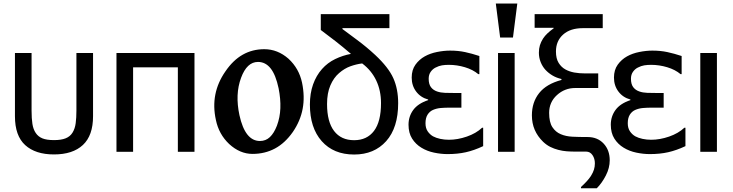

<svg xmlns="http://www.w3.org/2000/svg" viewBox="-20 -838 4046 1060"><path d="M493.7 -196.3Q493.7 -89.8 437.7 -37.6Q381.8 14.6 277.8 14.6Q175.8 14.6 119.1 -36.9Q62.5 -88.4 62.5 -196.3V-545.4H154.3V-227.5Q154.3 -184.1 158.9 -154.1Q163.6 -124 177.2 -104Q190.9 -83.5 214.4 -74Q237.8 -64.5 278.3 -64.5Q317.4 -64.5 342 -74.2Q366.7 -84 379.9 -105Q394 -127.4 397.9 -158Q401.9 -188.5 401.9 -227.5V-545.4H493.7Z M1053.7 0H961.9V-466.3H714.8V0H623V-545.4H1053.7Z M1374 11.7Q1304.7 11.7 1245.1 -43Q1188 -97.2 1171.9 -175.8Q1139.6 -321.8 1224.1 -443.4Q1266.6 -505.9 1320.1 -536.1Q1373.5 -566.4 1439 -566.4Q1512.7 -566.4 1572.8 -513.7Q1630.9 -460 1647.5 -381.8Q1663.6 -304.7 1650.9 -237.3Q1638.2 -169.9 1596.7 -109.4Q1553.7 -47.9 1498 -18.1Q1442.4 11.7 1374 11.7ZM1415 -59.6Q1447.3 -59.6 1470 -81.1Q1492.7 -102.5 1508.8 -144Q1525.9 -189.5 1527.8 -240.5Q1529.8 -291.5 1518.1 -350.6Q1502.4 -424.8 1474.1 -460.4Q1445.8 -496.1 1404.3 -496.1Q1343.3 -496.1 1311 -408.7Q1293.9 -362.8 1291.7 -311.3Q1289.6 -259.8 1301.8 -202.6Q1333 -59.6 1415 -59.6Z M2178.2 -268.6Q2178.2 -132.8 2112.1 -58.8Q2045.9 15.1 1935.1 15.1Q1821.8 15.1 1756.3 -58.6Q1690.9 -132.3 1690.9 -260.7Q1690.9 -322.8 1708.5 -372.1Q1726.1 -421.4 1757.8 -457Q1788.6 -491.7 1830.6 -512Q1872.6 -532.2 1917.5 -540.5Q1872.1 -579.6 1832.3 -610.6Q1792.5 -641.6 1751 -672.4V-759.8H2129.9V-682.6H1870.6V-677.7Q1900.4 -655.3 1951.9 -617.2Q2003.4 -579.1 2051.8 -534.2Q2125 -465.8 2151.6 -406Q2178.2 -346.2 2178.2 -268.6ZM2083.5 -268.6Q2083.5 -337.9 2057.1 -393.6Q2030.8 -449.2 1979.5 -487.8Q1947.8 -483.9 1914.8 -472.2Q1881.8 -460.4 1852.1 -434.6Q1822.3 -409.2 1804 -366.7Q1785.6 -324.2 1785.6 -263.7Q1785.6 -165.5 1824.5 -114.7Q1863.3 -64 1935.1 -64Q2005.9 -64 2044.7 -115.2Q2083.5 -166.5 2083.5 -268.6Z M2647.5 -31.2Q2597.7 -7.8 2552.2 2.4Q2506.8 12.7 2450.7 12.7Q2414.6 12.7 2376.2 4.6Q2337.9 -3.4 2306.6 -22.5Q2274.9 -41.5 2255.1 -72.8Q2235.4 -104 2235.4 -149.4Q2235.4 -195.3 2261.5 -231Q2287.6 -266.6 2343.8 -285.2V-288.6Q2302.2 -299.8 2277.6 -332.5Q2252.9 -365.2 2252.9 -409.7Q2252.9 -452.1 2273.7 -481Q2294.4 -509.8 2325.2 -526.9Q2355 -543.5 2392.8 -551Q2430.7 -558.6 2464.8 -558.6Q2509.8 -558.6 2547.4 -550.5Q2585 -542.5 2626.5 -528.8V-428.7H2620.6Q2590.8 -453.6 2546.9 -466.8Q2502.9 -480 2458 -480Q2437.5 -480 2420.4 -477.3Q2403.3 -474.6 2384.3 -464.8Q2368.7 -457 2357.7 -441.4Q2346.7 -425.8 2346.7 -403.3Q2346.7 -373.5 2359.1 -356.9Q2371.6 -340.3 2393.1 -333Q2412.6 -326.2 2437 -325.4Q2461.4 -324.7 2483.9 -324.7H2527.3V-243.7H2462.9Q2435.5 -243.7 2412.8 -241.7Q2390.1 -239.7 2370.1 -231Q2351.6 -222.7 2340.3 -204.6Q2329.1 -186.5 2329.1 -157.7Q2329.1 -130.4 2341.3 -112.8Q2353.5 -95.2 2370.6 -85.4Q2387.7 -76.2 2410.6 -71.3Q2433.6 -66.4 2458.5 -66.4Q2506.3 -66.4 2557.4 -84Q2608.4 -101.6 2641.6 -132.8H2647.5Z M2821.3 0H2729.5V-545.4H2821.3ZM2835.9 -818.4 2812 -630.9H2741.2L2717.3 -818.4Z M3346.2 46.9Q3346.2 89.4 3324.7 131.1Q3303.2 172.9 3274.9 201.2H3187.5V194.3Q3202.1 181.2 3217.3 165Q3232.4 148.9 3242.2 133.8Q3254.4 114.3 3259.3 97.9Q3264.2 81.5 3264.2 64Q3264.2 37.6 3251 18.3Q3237.8 -1 3216.3 -1H3156.7Q3132.3 -1 3109.1 -2.7Q3085.9 -4.4 3062 -10.7Q3039.1 -16.6 3018.3 -26.9Q2997.6 -37.1 2978.5 -55.2Q2947.8 -85 2932.1 -121.3Q2916.5 -157.7 2916.5 -201.2Q2916.5 -273.4 2956.5 -324Q2996.6 -374.5 3079.6 -396.5V-401.9Q3052.2 -408.2 3030 -421.4Q3007.8 -434.6 2991.2 -452.6Q2974.6 -470.7 2964.8 -495.4Q2955.1 -520 2955.1 -546.9Q2955.1 -569.3 2960.7 -587.9Q2966.3 -606.4 2978 -625Q2987.8 -640.1 3002.9 -654.3Q3018.1 -668.5 3036.6 -681.6V-684.6H2931.6V-759.8H3307.6V-682.6H3198.2Q3128.4 -682.6 3088.9 -647.2Q3049.3 -611.8 3049.3 -553.7Q3049.3 -514.6 3064.2 -490.7Q3079.1 -466.8 3101.6 -454.6Q3122.6 -442.9 3150.1 -437.7Q3177.7 -432.6 3212.4 -432.6H3282.7V-352.1H3155.3Q3097.7 -352.1 3054.7 -313Q3011.7 -273.9 3011.7 -214.8Q3011.7 -163.6 3029.5 -136.2Q3047.4 -108.9 3075.7 -97.2Q3104 -85 3140.1 -83.3Q3176.3 -81.5 3216.3 -81.5H3223.6Q3278.8 -81.5 3312.5 -45.4Q3346.2 -9.3 3346.2 46.9Z M3764.2 -31.2Q3714.4 -7.8 3668.9 2.4Q3623.5 12.7 3567.4 12.7Q3531.2 12.7 3492.9 4.6Q3454.6 -3.4 3423.3 -22.5Q3391.6 -41.5 3371.8 -72.8Q3352.1 -104 3352.1 -149.4Q3352.1 -195.3 3378.2 -231Q3404.3 -266.6 3460.4 -285.2V-288.6Q3418.9 -299.8 3394.3 -332.5Q3369.6 -365.2 3369.6 -409.7Q3369.6 -452.1 3390.4 -481Q3411.1 -509.8 3441.9 -526.9Q3471.7 -543.5 3509.5 -551Q3547.4 -558.6 3581.5 -558.6Q3626.5 -558.6 3664.1 -550.5Q3701.7 -542.5 3743.2 -528.8V-428.7H3737.3Q3707.5 -453.6 3663.6 -466.8Q3619.6 -480 3574.7 -480Q3554.2 -480 3537.1 -477.3Q3520 -474.6 3501 -464.8Q3485.4 -457 3474.4 -441.4Q3463.4 -425.8 3463.4 -403.3Q3463.4 -373.5 3475.8 -356.9Q3488.3 -340.3 3509.8 -333Q3529.3 -326.2 3553.7 -325.4Q3578.1 -324.7 3600.6 -324.7H3644V-243.7H3579.6Q3552.2 -243.7 3529.5 -241.7Q3506.8 -239.7 3486.8 -231Q3468.3 -222.7 3457 -204.6Q3445.8 -186.5 3445.8 -157.7Q3445.8 -130.4 3458 -112.8Q3470.2 -95.2 3487.3 -85.4Q3504.4 -76.2 3527.3 -71.3Q3550.3 -66.4 3575.2 -66.4Q3623 -66.4 3674.1 -84Q3725.1 -101.6 3758.3 -132.8H3764.2Z M3938 0H3846.2V-545.4H3938Z"/></svg>

Font: IranNastaliq
Style: Regular
Weight: 400
Designer: Hossein Zahedi
Version: Version 1.5